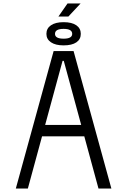

<svg xmlns="http://www.w3.org/2000/svg" viewBox="-20 -1097 740 1117"><path d="M72 0 292 -800H408L628 0H553L351 -743H344L142 0ZM194 -304V-370H509V-304ZM350 -833Q303 -833 276.5 -851Q250 -869 250 -900Q250 -932 276.5 -950Q303 -968 350 -968Q398 -968 424 -950Q450 -932 450 -900Q450 -868 424 -850.5Q398 -833 350 -833ZM350 -872Q400 -872 400 -900Q400 -929 350 -929Q300 -929 300 -900Q300 -872 350 -872ZM320 -1001 373 -1077H449L378 -1001Z"/></svg>

Font: Martian Mono SemiExpanded ExtraLight
Style: Regular
Weight: 250
Monospace: yes
Version: Version 0.930